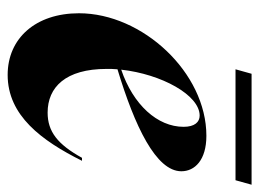

<svg xmlns="http://www.w3.org/2000/svg" viewBox="-110 -572 693 514"><g transform="rotate(90 237.0 -314.5)"><path d="M15 -179C15 -63 82 12 180 12C289 12 356 -79 410 -187H402C366 -122 332 -95 281 -95C213 -95 164 -143 164 -253C164 -263 164 -272 165 -282C317 -328 438 -385 438 -453C438 -489 408 -520 343 -520C174 -520 15 -349 15 -179ZM165 -598H462L474 -641H177ZM166 -292C178 -400 234 -502 289 -502C306 -502 319 -489 319 -459C319 -389 260 -324 166 -292Z"/></g></svg>

Font: Nyght Serif Bold Italic
Style: Regular
Weight: 700
Italic angle: -16°
Designer: Maksym Kobuzan
Version: Version 0.410;Glyphs 3.1.2 (3151)